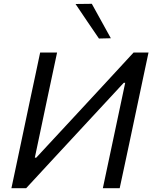

<svg xmlns="http://www.w3.org/2000/svg" viewBox="-20 -989 800 1009"><path d="M40 0Q52.5 -59 64.2 -114Q76 -169 90 -236L140 -473Q154.5 -541 166.5 -597Q178.5 -653 191 -713H280Q267.5 -654 255.5 -598Q243.5 -542 229 -473.5L163 -160.5H170.5L369.5 -375Q445 -456.5 522.8 -540.5Q600.5 -624.5 682 -713H760.5Q748 -654.5 736 -597.8Q724 -541 709.5 -472.5L659.5 -236Q645 -169 633.5 -114.2Q622 -59.5 609 0H520.5Q533 -59.5 544.8 -114.5Q556.5 -169.5 570.5 -235.5L638 -554H630.5L428 -335.5Q336 -236 261.2 -155.5Q186.5 -75 117.5 0ZM500 -786.5Q469.5 -831 438.8 -876.2Q408 -921.5 377 -968L462.5 -969Q487.5 -924 512.5 -878.5Q537.5 -833 562.5 -788Z"/></svg>

Font: Commissioner
Style: Italic
Weight: 400
Italic angle: -12°
Designer: Kostas Bartsokas
Foundry: Kostas Bartsokas
Version: Version 1.000; ttfautohint (v1.8.3)